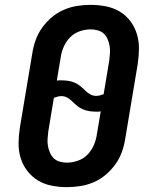

<svg xmlns="http://www.w3.org/2000/svg" viewBox="-20 -763 640 791"><path d="M256 8Q224 8 193 2Q162 -4 136.5 -19.5Q111 -35 92.5 -59Q74 -83 65 -112.5Q56 -142 56.5 -174Q57 -206 62 -238L113 -543Q117 -570 126.5 -597Q136 -624 153 -648Q170 -672 193 -691.5Q216 -711 242.5 -722.5Q269 -734 297.5 -738.5Q326 -743 353 -743Q385 -743 416 -737Q447 -731 473 -715.5Q499 -700 517 -676Q535 -652 544 -622.5Q553 -593 552.5 -561Q552 -529 547 -497L496 -192Q492 -165 482.5 -138Q473 -111 456 -87Q439 -63 416 -43.5Q393 -24 366.5 -12.5Q340 -1 311.5 3.5Q283 8 256 8ZM376 -368Q384 -368 391.5 -370Q399 -372 407 -375L430 -513Q432 -528 433 -543.5Q434 -559 431.5 -573.5Q429 -588 423.5 -601.5Q418 -615 407.5 -624.5Q397 -634 382.5 -638Q368 -642 353 -642Q331 -642 308 -634Q285 -626 268.5 -609Q252 -592 242.5 -570Q233 -548 230 -526L214 -431Q219 -432 223.5 -432Q228 -432 233 -432Q247 -432 261 -430Q275 -428 287.5 -422.5Q300 -417 310 -409Q320 -401 329.5 -391.5Q339 -382 350.5 -375Q362 -368 376 -368ZM256 -93Q278 -93 301 -101Q324 -109 340.5 -126Q357 -143 366.5 -165Q376 -187 379 -209L395 -304Q390 -303 385.5 -303Q381 -303 376 -303Q362 -303 348.5 -305Q335 -307 322 -312.5Q309 -318 299 -326Q289 -334 279.5 -343.5Q270 -353 258.5 -360Q247 -367 233 -367Q225 -367 217.5 -365Q210 -363 202 -360L179 -222Q177 -207 176 -191.5Q175 -176 177.5 -161.5Q180 -147 186 -133.5Q192 -120 202 -110.5Q212 -101 226.5 -97Q241 -93 256 -93Z"/></svg>

Font: Iosevka HT Extended
Style: Bold Italic
Weight: 700
Width: 7
Italic angle: -9°
Monospace: yes
Designer: Belleve Invis
Foundry: Belleve Invis
Version: Version 32.3.0; ttfautohint (v1.8.4)